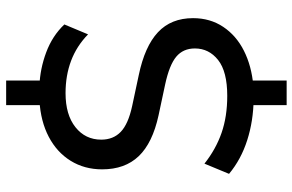

<svg xmlns="http://www.w3.org/2000/svg" viewBox="-188 -672 975 640"><g transform="rotate(-90 300.0 -352.5)"><path d="M269 115V-14L289 5Q216 4 152 -16.5Q88 -37 40 -77L74 -159Q122 -121 176.5 -102Q231 -83 300 -83Q381 -83 419.5 -113.5Q458 -144 458 -191Q458 -230 430.5 -253Q403 -276 338 -290L235 -312Q143 -332 99 -378Q55 -424 55 -500Q55 -559 83.5 -605Q112 -651 163.5 -678Q215 -705 284 -709L269 -695V-820H351V-695L334 -709Q390 -707 445 -686.5Q500 -666 538 -626L505 -547Q466 -585 417 -603.5Q368 -622 309 -622Q237 -622 195.5 -589Q154 -556 154 -503Q154 -463 180 -438Q206 -413 266 -400L369 -378Q465 -358 512 -314Q559 -270 559 -197Q559 -140 530 -96.5Q501 -53 450.5 -27.5Q400 -2 334 4L351 -15V115Z"/></g></svg>

Font: Mulish ExtraLight SemiBold
Style: Regular
Weight: 600
Version: Version 3.603